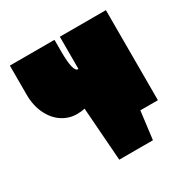

<svg xmlns="http://www.w3.org/2000/svg" viewBox="-136 -553 783 805"><g transform="rotate(-30 255.5 -150.5)"><path d="M481 0H396L379 135H216L197 -123Q181 -119 159 -119Q120 -119 87.5 -140.5Q55 -162 35.5 -202.5Q16 -243 16 -295V-436H232V-380Q232 -280 256 -280H258V-436H481Z"/></g></svg>

Font: Ysabeau Black
Style: Regular
Weight: 900
Designer: Christian Thalmann (Catharsis Fonts)
Version: Version 0.003